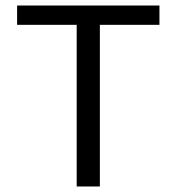

<svg xmlns="http://www.w3.org/2000/svg" viewBox="-20 -676 640 696"><path d="M258 0H342V-586H558V-656H42V-586H258Z"/></svg>

Font: Hasklig
Style: Regular
Weight: 400
Monospace: yes
Designer: Paul D. Hunt, Teo Tuominen
Foundry: Adobe Systems Incorporated
Version: Version 2.030;PS 1.0;hotconv 16.6.51;makeotf.lib2.5.65220